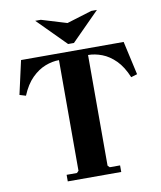

<svg xmlns="http://www.w3.org/2000/svg" viewBox="-93 -934 844 1008"><g transform="rotate(-10 329.0 -430.0)"><path d="M602 -670 642 -491 609 -481Q585 -539 551.5 -572.5Q518 -606 480 -620.5Q442 -635 406 -635V-45L416 -35H471V0H186V-35H241L251 -45V-635Q215 -635 177.5 -620.5Q140 -606 106 -572.5Q72 -539 48 -481L15 -491L55 -670ZM463 -860H493L344 -710H313L164 -860H194L329 -819Z"/></g></svg>

Font: Brygada 1918
Style: Regular
Weight: 400
Designer: Mateusz Machalski | Borys Kosmynka | Przemek Hoffer
Foundry: NIEPODLEGLA 2018
Version: Version 3.006